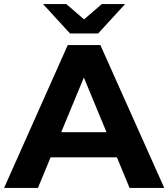

<svg xmlns="http://www.w3.org/2000/svg" viewBox="-29 -921 825 941"><path d="M544 -150H219L157 0H-9L303 -700H463L776 0H606ZM493 -273 382 -541 271 -273ZM584 -901 452 -757H314L182 -901H296L383 -826L470 -901Z"/></svg>

Font: APTA Sans Regular
Style: Bold Italic
Weight: 700
Version: Version 7.200